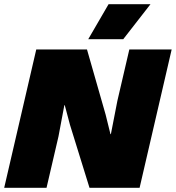

<svg xmlns="http://www.w3.org/2000/svg" viewBox="-28 -896 839 916"><path d="M490 -876H690L560 -709H393ZM-8 0 145 -660H387L476 -349L499 -256H501L532 -415L589 -660H791L638 0H399L306 -300L281 -394H279L251 -245L194 0Z"/></svg>

Font: Elaine Sans Black
Style: Italic
Weight: 900
Italic angle: -13°
Designer: Wei Huang
Foundry: Wei Huang
Version: Version 2.001;December 24, 2019;FontCreator 12.0.0.2547 64-b